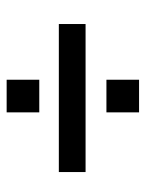

<svg xmlns="http://www.w3.org/2000/svg" viewBox="51 -650 446 589"><g transform="rotate(90 274.5 -355.0)"><path d="M224.1 -458V-558.1H324.2V-458ZM224.1 -151.9V-252H324.2V-151.9ZM53.2 -312V-394H507.3V-312Z"/></g></svg>

Font: Arian AMU Serif
Style: Regular
Weight: 400
Designer: Ruben Hakobyan (Tarumian)
Foundry: Ruben Hakobyan (Tarumian)
Version: Version 1.002